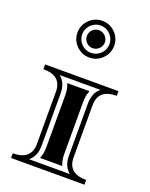

<svg xmlns="http://www.w3.org/2000/svg" viewBox="-144 -846 722 922"><g transform="rotate(20 217.0 -384.5)"><path d="M29.3 -478H404.3V-454.1Q310.5 -454.1 310.5 -372.1V-106Q310.5 -23.9 404.3 -23.9V0H29.3V-23.9Q123 -23.9 123 -106V-372.1Q123 -454.1 29.3 -454.1ZM112.5 -23.9H321Q286.6 -51.5 286.6 -106V-372.1Q286.6 -426.5 321 -454.1H112.5Q147 -426.5 147 -372.1V-106Q147 -51.5 112.5 -23.9ZM167.6 -724.5Q147 -703.9 147 -675.3Q147 -646.7 167.6 -626.1Q188.2 -605.5 216.8 -605.5Q245.4 -605.5 266 -626.1Q286.6 -646.7 286.6 -675.3Q286.6 -703.9 266 -724.5Q245.4 -745.1 216.8 -745.1Q188.2 -745.1 167.6 -724.5ZM159.9 -47.9Q170.9 -73.2 170.9 -106V-372.1Q170.9 -404.8 159.9 -430.2H273.7Q262.7 -404.8 262.7 -372.1V-106Q262.7 -73.2 273.7 -47.9ZM123 -675.3Q123 -713.9 150.6 -741.5Q178.2 -769 216.8 -769Q255.4 -769 283 -741.5Q310.5 -713.9 310.5 -675.3Q310.5 -636.7 283 -609.1Q255.4 -581.5 216.8 -581.5Q178.2 -581.5 150.6 -609.1Q123 -636.7 123 -675.3ZM184.4 -642.9Q170.9 -656.5 170.9 -675.3Q170.9 -694.1 184.4 -707.6Q198 -721.2 216.8 -721.2Q235.6 -721.2 249.1 -707.6Q262.7 -694.1 262.7 -675.3Q262.7 -656.5 249.1 -642.9Q235.6 -629.4 216.8 -629.4Q198 -629.4 184.4 -642.9Z"/></g></svg>

Font: itsadzokeS01
Style: Regular
Weight: 600
Width: 6
Version: Version 0.46